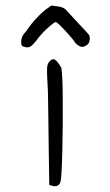

<svg xmlns="http://www.w3.org/2000/svg" viewBox="-20 -662 390 683"><path d="M152.3 -634.8Q160.2 -641.6 163.6 -642.1Q167 -642.6 174.8 -640.6Q202.1 -638.7 212.9 -628.9Q216.8 -625 258.8 -579.1Q292 -544.9 296.9 -537.1Q302.7 -525.4 295.9 -508.8Q293 -503.9 285.6 -499.5Q278.3 -495.1 272 -495.1Q265.6 -495.1 256.8 -501.5Q248 -507.8 243.2 -516.6Q239.3 -522.5 218.3 -545.9Q197.3 -569.3 184.6 -580.1Q178.7 -585 173.8 -582Q163.1 -575.2 143.1 -556.2Q123 -537.1 109.4 -517.6Q95.7 -501 88.4 -496.6Q81.1 -492.2 71.3 -494.1Q62.5 -496.1 59.1 -498.5Q55.7 -501 55.7 -507.8Q52.7 -530.3 72.3 -549.8Q91.8 -579.1 114.7 -602.5Q137.7 -626 152.3 -634.8ZM158.2 -445.3Q163.1 -451.2 169.9 -451.2Q180.7 -451.2 198.2 -420.9Q203.1 -389.6 203.1 -314.5Q204.1 -224.6 201.7 -126Q199.2 -27.3 195.3 -15.6Q189.5 2.9 169.9 0L155.3 -3.9L153.3 -133.8Q153.3 -172.9 151.9 -247.6Q150.4 -322.3 150.4 -337.9Q146.5 -402.3 147.5 -419.9Q148.4 -437.5 158.2 -445.3Z"/></svg>

Font: JasonHandwriting4
Style: Regular
Weight: 400
Version: Version 1.01.21